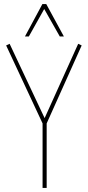

<svg xmlns="http://www.w3.org/2000/svg" viewBox="-20 -918 432 938"><path d="M188 0V-315L10 -696L27 -704L198 -341L362 -704L379 -696L208 -315V0ZM102 -740 187 -898H206L292 -740H272L196 -874L121 -740Z"/></svg>

Font: Georama SemiCondensed Thin
Style: Regular
Weight: 100
Width: 4
Designer: Jean-Baptiste Levee
Foundry: Production Type
Version: Version 1.000